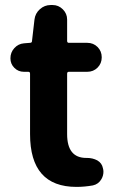

<svg xmlns="http://www.w3.org/2000/svg" viewBox="-20 -730 460 764"><path d="M284.2 13.7Q99.6 13.7 99.6 -196.3V-436.5Q99.6 -444.3 92.8 -444.3H75.2Q52.7 -444.3 37.1 -460Q21.5 -475.6 21.5 -498Q21.5 -521.5 37.1 -538.6Q52.7 -555.7 75.2 -557.6L99.6 -559.6Q107.4 -559.6 107.4 -567.4L117.2 -652.3Q120.1 -676.8 138.7 -693.4Q157.2 -710 181.6 -710H189.5Q212.9 -710 230 -692.9Q247.1 -675.8 247.1 -652.3V-567.4Q247.1 -559.6 253.9 -559.6H327.1Q351.6 -559.6 368.2 -543Q384.8 -526.4 384.8 -502Q384.8 -477.5 368.2 -460.9Q351.6 -444.3 327.1 -444.3H253.9Q247.1 -444.3 247.1 -436.5V-196.3Q247.1 -101.6 323.2 -101.6Q324.2 -101.6 324.7 -101.6Q325.2 -101.6 326.2 -101.6Q348.6 -101.6 367.2 -91.8Q385.7 -81.1 389.6 -60.5Q391.6 -53.7 391.6 -46.9Q391.6 -31.2 383.8 -17.6Q372.1 2.9 349.6 7.8Q316.4 13.7 284.2 13.7Z"/></svg>

Font: Gen Jyuu Gothic P Bold
Style: Bold
Weight: 700
Designer: [Source Han Sans]
Ryoko NISHIZUKA  (kana & ideographs); Paul D. Hunt (Latin, Greek & Cyrillic); Wenlong ZHANG  (bopomofo
Version: Version 1.002.20150607